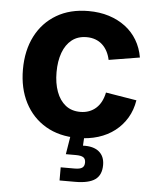

<svg xmlns="http://www.w3.org/2000/svg" viewBox="-53 -596 692 845"><g transform="rotate(5 292.5 -173.0)"><path d="M304.2 10.7Q222.7 10.7 163.1 -24.4Q103.5 -59.6 71 -122.6Q38.6 -185.5 38.6 -269Q38.6 -353 71 -416.3Q103.5 -479.5 163.1 -514.6Q222.7 -549.8 304.2 -549.8Q353.5 -549.8 394.5 -536.9Q435.5 -523.9 467.3 -500Q499 -476.1 519.3 -442.1Q539.6 -408.2 546.9 -365.7L410.6 -343.3Q406.2 -364.3 397.2 -381.1Q388.2 -397.9 375 -409.9Q361.8 -421.9 344.5 -428.2Q327.1 -434.6 306.2 -434.6Q267.1 -434.6 240.7 -413.8Q214.4 -393.1 200.7 -356Q187 -318.8 187 -269.5Q187 -221.2 200.7 -183.8Q214.4 -146.5 240.7 -125.5Q267.1 -104.5 306.2 -104.5Q327.1 -104.5 344.7 -111.1Q362.3 -117.7 375.7 -129.9Q389.2 -142.1 398.2 -159.7Q407.2 -177.2 411.6 -199.2L547.9 -176.8Q541 -133.3 520.5 -98.9Q500 -64.5 468.3 -39.8Q436.5 -15.1 395 -2.2Q353.5 10.7 304.2 10.7ZM241.7 204.1V146H303.2Q326.7 146 336.7 138.9Q346.7 131.8 346.7 115.7Q346.7 99.6 336.7 93Q326.7 86.4 303.2 86.4H259.3L276.9 -21.5H333.5V0L331.1 42.5Q377 40.5 401.9 60.8Q426.8 81.1 426.8 119.6Q426.8 164.1 398.7 184.1Q370.6 204.1 310.1 204.1Z"/></g></svg>

Font: Inter 16pt
Style: Bold
Weight: 700
Version: Version 4.001;git-66647c0bb